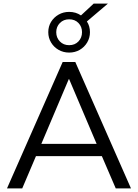

<svg xmlns="http://www.w3.org/2000/svg" viewBox="-20 -1051 769 1071"><path d="M19 0 329.5 -705H400.1L710.6 0H625.7L539.1 -201.2L578.8 -180H149.3L189.6 -201.2L104 0ZM363.6 -609.5 202.9 -230.3 179 -248.6H549.1L526.7 -230.3L365.6 -609.5ZM365.6 -757.7Q333.3 -757.7 306.8 -772.9Q280.3 -788.1 264.8 -814.1Q249.3 -840.2 249.3 -871.4Q249.3 -903.5 264.8 -928.9Q280.3 -954.2 306.8 -969.5Q333.3 -984.7 365.6 -984.7Q384.6 -984.7 401.2 -979.7Q417.7 -974.6 431.7 -965L502.5 -1030.9H581.9L464.6 -931.2Q473.2 -918.7 477.5 -903.4Q481.8 -888.1 481.8 -871.4Q481.8 -840.2 466.3 -814.1Q450.9 -788.1 424.7 -772.9Q398.5 -757.7 365.6 -757.7ZM365.5 -799Q397.8 -799 417.6 -819.9Q437.5 -840.8 437.5 -871.4Q437.5 -902.1 417.7 -922.7Q397.9 -943.3 365.7 -943.3Q334.4 -943.3 314 -922.6Q293.7 -901.8 293.7 -871.4Q293.7 -840.8 313.9 -819.9Q334.2 -799 365.5 -799Z"/></svg>

Font: Nunito Sans 12pt ExtraLight
Style: Regular
Weight: 200
Version: Version 3.101;gftools[0.9.27]